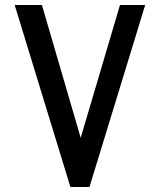

<svg xmlns="http://www.w3.org/2000/svg" viewBox="-20 -745 640 765"><path d="M38.5 -725H147L301.5 -196L458 -725H558.5L336.5 0H260.5Z"/></svg>

Font: JuliaMono SemiBold
Style: Regular
Weight: 600
Monospace: yes
Designer: cormullion
Foundry: corm
Version: Version 0.055; ttfautohint (v1.8.4)